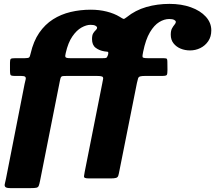

<svg xmlns="http://www.w3.org/2000/svg" viewBox="-20 -820 1110 990"><path d="M536 -534.5Q532 -523 527 -521.5Q522 -520 509 -520H343Q321.5 -520 318 -525.2Q314.5 -530.5 319 -547Q331 -600 353 -632Q375 -664 400.2 -678Q425.5 -692 446.5 -692Q463.5 -692 472 -687.5Q480.5 -683 480.5 -677.5Q480.5 -670.5 474 -664.8Q467.5 -659 461 -649Q454.5 -639 454.5 -618.5Q454.5 -588 473 -573.8Q491.5 -559.5 519 -555Q526.5 -553.5 532.2 -553.5Q538 -553.5 538.5 -547.5Q538.5 -544.5 537.8 -541Q537 -537.5 536 -534.5ZM478 -428.5Q499.5 -428.5 506.2 -425.5Q513 -422.5 511.8 -413.8Q510.5 -405 507 -388.5L416.5 67.5Q414 81 413.2 88Q412.5 95 418.5 97.5Q424.5 100 441.5 100H550Q570 100 578.5 97.2Q587 94.5 589.8 86.2Q592.5 78 595.5 61.5L686 -392Q689.5 -408 692 -415.8Q694.5 -423.5 702.5 -426Q710.5 -428.5 730 -428.5H817Q837 -428.5 840.2 -434Q843.5 -439.5 843.5 -460L843 -500Q843 -516.5 838.2 -518.2Q833.5 -520 817.5 -520H743Q716.5 -520 715 -525.8Q713.5 -531.5 718 -552.5Q731 -616.5 753 -653.5Q775 -690.5 801 -706.2Q827 -722 852.5 -722Q869.5 -722 878 -717.5Q886.5 -713 886.5 -707.5Q886.5 -700.5 880 -693Q873.5 -685.5 867 -673.8Q860.5 -662 860.5 -641Q860.5 -614.5 874.8 -596.5Q889 -578.5 911.5 -569.2Q934 -560 960 -560Q988 -560 1013 -572.2Q1038 -584.5 1053.8 -607.8Q1069.5 -631 1069.5 -663.5Q1069.5 -703 1041.2 -734Q1013 -765 964.2 -782.5Q915.5 -800 854 -800Q791 -800 734.5 -783.8Q678 -767.5 633.5 -731.5Q621 -721 616 -722.8Q611 -724.5 597 -733.5Q569 -750.5 530.8 -760.2Q492.5 -770 448 -770Q394 -770 344.2 -758.2Q294.5 -746.5 253.2 -720.2Q212 -694 182.2 -650.8Q152.5 -607.5 138 -544.5Q134.5 -527.5 130 -523.8Q125.5 -520 107 -520H59Q40 -520 35.8 -516.5Q31.5 -513 31.5 -497V-456.5Q31.5 -440 34 -434.2Q36.5 -428.5 56 -428.5H88Q106 -428.5 110.2 -423.8Q114.5 -419 112.2 -410.2Q110 -401.5 107 -388L11 100.5Q8 116.5 5 127.5Q2 138.5 7.8 144.2Q13.5 150 35 150H136.5Q158.5 150 167.5 148Q176.5 146 179.8 138Q183 130 186.5 112.5L289 -404Q291.5 -417 294.2 -422Q297 -427 304.2 -427.8Q311.5 -428.5 326 -428.5Z"/></svg>

Font: Besley ExtraBold
Style: Italic
Weight: 800
Italic angle: -13°
Designer: Owen Earl
Foundry: indestructible type*
Version: Version 2.001